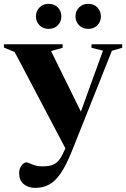

<svg xmlns="http://www.w3.org/2000/svg" viewBox="-33 -720 642 978"><path d="M388.5 -132 308.5 51.5 41.5 -455.5 -13 -477.5V-494.5H286V-476.5L227 -460ZM147 237Q111 237 87.8 217.8Q64.5 198.5 64.5 162Q64.5 145.5 70.5 133Q76.5 120.5 85.2 113.8Q94 107 102 107Q107 107 117.8 112Q128.5 117 145 122.2Q161.5 127.5 183 127.5Q209 127.5 227.8 122.2Q246.5 117 260.2 103.5Q274 90 286 65.5L318.5 -3.5L364.5 -111.5L491.5 -462L433 -476.5V-494.5H589.5V-476.5L537 -461.5L333.5 49Q304 122 276.2 162.8Q248.5 203.5 217.2 220.2Q186 237 147 237ZM215 -573Q186 -573 168 -591.5Q150 -610 150 -636.5Q150 -663 168 -681.8Q186 -700.5 215 -700.5Q244 -700.5 261.8 -681.8Q279.5 -663 279.5 -636.5Q279.5 -610 261.8 -591.5Q244 -573 215 -573ZM416.5 -573Q387.5 -573 369.5 -591.5Q351.5 -610 351.5 -636.5Q351.5 -663 369.5 -681.8Q387.5 -700.5 416.5 -700.5Q445.5 -700.5 463.2 -681.8Q481 -663 481 -636.5Q481 -610 463.2 -591.5Q445.5 -573 416.5 -573Z"/></svg>

Font: Newsreader 60pt
Style: Bold
Weight: 700
Designer: Hugues Gentile
Foundry: Production Type
Version: Version 1.003